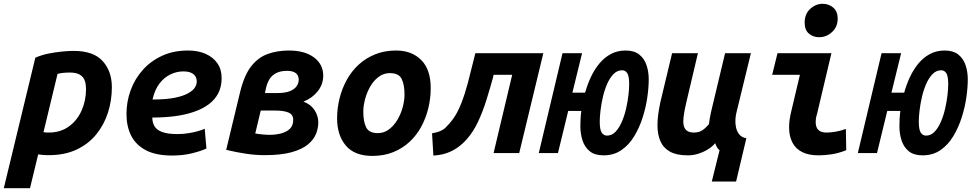

<svg xmlns="http://www.w3.org/2000/svg" viewBox="-64 -806 5124 1011"><path d="M-44 185 122 -502Q153 -516 189.5 -523.5Q226 -531 261.5 -534.5Q297 -538 324 -538Q428 -538 476.5 -484.5Q525 -431 525 -347Q525 -277 504.5 -213Q484 -149 443 -98.5Q402 -48 339.5 -18.5Q277 11 193 11Q171 11 159 9.5Q147 8 137 7L94 185ZM192 -108Q254 -108 298 -139.5Q342 -171 365.5 -223.5Q389 -276 389 -337Q389 -360 383 -379.5Q377 -399 358.5 -411.5Q340 -424 304 -424Q282 -424 266.5 -422Q251 -420 239 -417L165 -110Q170 -109 177.5 -108.5Q185 -108 192 -108Z M843 13Q757 13 704 -15Q651 -43 626.5 -92Q602 -141 602 -205Q602 -271 624 -331Q646 -391 688 -438Q730 -485 790 -512.5Q850 -540 927 -540Q979 -540 1018.5 -522.5Q1058 -505 1080.5 -473Q1103 -441 1103 -395Q1103 -349 1085 -314.5Q1067 -280 1034 -256Q1001 -232 955.5 -216.5Q910 -201 855 -194Q800 -187 738 -187Q738 -160 750 -140.5Q762 -121 791 -110.5Q820 -100 870 -100Q900 -100 928 -104.5Q956 -109 978.5 -115.5Q1001 -122 1014 -128L1023 -24Q996 -11 948 1Q900 13 843 13ZM739 -282Q810 -282 855 -291Q900 -300 926 -314.5Q952 -329 962 -345Q972 -361 972 -376Q972 -394 963.5 -406Q955 -418 939.5 -424Q924 -430 901 -430Q867 -430 834 -414.5Q801 -399 776 -366.5Q751 -334 739 -282Z M1330 11Q1283 11 1234.5 4Q1186 -3 1127 -17L1200 -320Q1222 -411 1259.5 -458Q1297 -505 1347.5 -522.5Q1398 -540 1457 -540Q1541 -540 1589.5 -503.5Q1638 -467 1638 -408Q1638 -362 1609 -325.5Q1580 -289 1534 -271Q1573 -256 1592.5 -226Q1612 -196 1612 -161Q1612 -131 1600 -101Q1588 -71 1557.5 -45.5Q1527 -20 1471.5 -4.5Q1416 11 1330 11ZM1356 -96Q1386 -96 1414.5 -103Q1443 -110 1461.5 -127Q1480 -144 1480 -175Q1480 -203 1455 -213.5Q1430 -224 1383 -224H1309L1280 -103Q1297 -100 1319 -98Q1341 -96 1356 -96ZM1331 -316H1396Q1438 -316 1462.5 -326Q1487 -336 1498 -352.5Q1509 -369 1509 -386Q1509 -409 1493.5 -421Q1478 -433 1448 -433Q1414 -433 1391 -421.5Q1368 -410 1355 -389Q1342 -368 1336 -339Z M1897 15Q1803 15 1757 -39.5Q1711 -94 1711 -183Q1711 -236 1724 -288Q1737 -340 1762 -385.5Q1787 -431 1824.5 -465.5Q1862 -500 1911.5 -520Q1961 -540 2022 -540Q2104 -540 2154 -490Q2204 -440 2204 -342Q2204 -289 2191.5 -237Q2179 -185 2154.5 -139.5Q2130 -94 2093 -59.5Q2056 -25 2007 -5Q1958 15 1897 15ZM1925 -105Q1958 -105 1984 -124.5Q2010 -144 2028.5 -175Q2047 -206 2056.5 -241.5Q2066 -277 2066 -308Q2066 -360 2051 -390.5Q2036 -421 1989 -421Q1956 -421 1930 -401.5Q1904 -382 1886 -351Q1868 -320 1858.5 -284.5Q1849 -249 1849 -218Q1849 -166 1864 -135.5Q1879 -105 1925 -105Z M2218 13 2211 -104Q2259 -112 2280 -132Q2301 -152 2319 -176Q2345 -211 2364.5 -261Q2384 -311 2398.5 -365.5Q2413 -420 2424 -466L2439 -526H2797L2670 0H2535L2633 -412H2535L2531 -394Q2515 -336 2496.5 -277Q2478 -218 2453.5 -165.5Q2429 -113 2394 -73Q2373 -49 2346.5 -30Q2320 -11 2288.5 0Q2257 11 2218 13Z M3114 12Q3068 12 3041.5 -9.5Q3015 -31 3003.5 -66Q2992 -101 2992 -141Q2992 -159 2993 -179.5Q2994 -200 2997 -222H2928L2874 0H2773L2898 -526H3001L2950 -318H3017Q3029 -361 3047.5 -400.5Q3066 -440 3092 -471.5Q3118 -503 3152.5 -521.5Q3187 -540 3230 -540Q3276 -540 3302.5 -518.5Q3329 -497 3340.5 -462.5Q3352 -428 3352 -388Q3352 -346 3344.5 -293.5Q3337 -241 3320 -187.5Q3303 -134 3275.5 -88.5Q3248 -43 3208 -15.5Q3168 12 3114 12ZM3132 -92Q3158 -92 3177 -112Q3196 -132 3210 -164Q3224 -196 3232.5 -233Q3241 -270 3245 -304Q3249 -338 3249 -362Q3249 -405 3239 -420.5Q3229 -436 3212 -436Q3186 -436 3166.5 -416Q3147 -396 3133 -364Q3119 -332 3110.5 -295Q3102 -258 3098 -224Q3094 -190 3094 -166Q3094 -123 3104.5 -107.5Q3115 -92 3132 -92Z M3684 150 3725 -15Q3718 -20 3712.5 -28.5Q3707 -37 3702 -52Q3686 -33 3662 -18.5Q3638 -4 3611.5 4Q3585 12 3559 12Q3499 12 3464 -7.5Q3429 -27 3413.5 -62.5Q3398 -98 3398 -147Q3398 -174 3402 -204Q3406 -234 3413 -267L3475 -526H3611L3552 -276Q3544 -242 3539 -214.5Q3534 -187 3534 -166Q3534 -147 3540 -134Q3546 -121 3558.5 -114.5Q3571 -108 3590 -108Q3617 -108 3635 -120.5Q3653 -133 3669 -152Q3671 -169 3673.5 -183Q3676 -197 3680 -216L3754 -526H3890L3814 -214Q3810 -199 3808.5 -178Q3807 -157 3811.5 -135.5Q3816 -114 3829 -98Q3842 -82 3866 -78L3812 150Z M4246 12Q4194 12 4159.5 -5.5Q4125 -23 4108 -56.5Q4091 -90 4091 -136Q4091 -155 4094 -176.5Q4097 -198 4103 -222L4148 -412H4002L4030 -526H4314L4238 -205Q4234 -193 4232.5 -182.5Q4231 -172 4231 -164Q4231 -136 4245 -122Q4259 -108 4288 -108Q4307 -108 4333 -112Q4359 -116 4390 -127L4392 -15Q4351 1 4314.5 6.5Q4278 12 4246 12ZM4249 -610Q4218 -610 4195.5 -629Q4173 -648 4173 -687Q4173 -732 4202 -759Q4231 -786 4268 -786Q4300 -786 4323.5 -766Q4347 -746 4347 -708Q4347 -665 4317.5 -637.5Q4288 -610 4249 -610Z M4794 12Q4748 12 4721.5 -9.5Q4695 -31 4683.5 -66Q4672 -101 4672 -141Q4672 -159 4673 -179.5Q4674 -200 4677 -222H4608L4554 0H4453L4578 -526H4681L4630 -318H4697Q4709 -361 4727.5 -400.5Q4746 -440 4772 -471.5Q4798 -503 4832.5 -521.5Q4867 -540 4910 -540Q4956 -540 4982.5 -518.5Q5009 -497 5020.5 -462.5Q5032 -428 5032 -388Q5032 -346 5024.5 -293.5Q5017 -241 5000 -187.5Q4983 -134 4955.5 -88.5Q4928 -43 4888 -15.5Q4848 12 4794 12ZM4812 -92Q4838 -92 4857 -112Q4876 -132 4890 -164Q4904 -196 4912.5 -233Q4921 -270 4925 -304Q4929 -338 4929 -362Q4929 -405 4919 -420.5Q4909 -436 4892 -436Q4866 -436 4846.5 -416Q4827 -396 4813 -364Q4799 -332 4790.5 -295Q4782 -258 4778 -224Q4774 -190 4774 -166Q4774 -123 4784.5 -107.5Q4795 -92 4812 -92Z"/></svg>

Font: Ubuntu Sans Mono
Style: Bold Italic
Weight: 700
Italic angle: -13.5°
Monospace: yes
Designer: Dalton Maag Ltd
Foundry: Dalton Maag Ltd
Version: Version 1.006